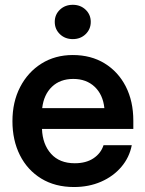

<svg xmlns="http://www.w3.org/2000/svg" viewBox="-20 -752 593 784"><path d="M282.2 11.7Q205.1 11.7 148.4 -22.9Q91.8 -57.6 61.3 -118.4Q30.8 -179.2 30.8 -257.3Q30.8 -335.9 62.3 -396.7Q93.8 -457.5 149.4 -492.4Q205.1 -527.3 277.3 -527.3Q351.6 -527.3 407.2 -493.2Q462.9 -459 493.7 -398.7Q524.4 -338.4 524.4 -259.3V-225.6H151.4Q153.8 -162.6 188.5 -124Q223.1 -85.4 285.2 -85.4Q331.5 -85.4 361.8 -105.7Q392.1 -126 402.8 -159.2H518.1Q508.3 -108.9 475.3 -70.3Q442.4 -31.7 392.6 -10Q342.8 11.7 282.2 11.7ZM152.3 -310.5H406.2Q400.4 -365.7 366.5 -397.7Q332.5 -429.7 279.3 -429.7Q225.6 -429.7 192.1 -397.7Q158.7 -365.7 152.3 -310.5ZM277.3 -592.3Q245.6 -592.3 224.6 -612.5Q203.6 -632.8 203.6 -662.6Q203.6 -692.4 224.6 -712.4Q245.6 -732.4 277.3 -732.4Q308.6 -732.4 329.6 -712.4Q350.6 -692.4 350.6 -662.6Q350.6 -632.8 329.6 -612.5Q308.6 -592.3 277.3 -592.3Z"/></svg>

Font: Inter Display SemiBold
Style: Regular
Weight: 600
Designer: Rasmus Andersson
Foundry: rsms
Version: Version 4.001;git-9221beed3